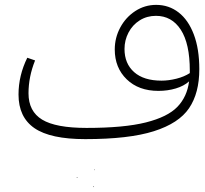

<svg xmlns="http://www.w3.org/2000/svg" viewBox="-20 -558 843 788"><path d="M798 -274Q798 -176 756 -114Q714 -52 611.5 -19.5Q509 13 330 13Q187 13 121.5 -32Q56 -77 56 -170Q56 -248 92 -321L124 -310Q97 -243 97 -175Q97 -101 153 -67Q209 -33 335 -33Q489 -33 578.5 -55.5Q668 -78 708 -119.5Q748 -161 756 -224Q735 -205 701.5 -195Q668 -185 630 -185Q549 -185 500 -232.5Q451 -280 451 -355Q451 -403 473.5 -445Q496 -487 535 -512.5Q574 -538 621 -538Q673 -538 713 -507Q753 -476 775.5 -416.5Q798 -357 798 -274ZM759 -258V-268Q759 -379 722 -436Q685 -493 620 -493Q583 -493 553.5 -474.5Q524 -456 507.5 -424.5Q491 -393 491 -357Q491 -297 530.5 -262Q570 -227 643 -227Q672 -227 704 -235Q736 -243 759 -258ZM366 140Q366 138 368 138Q369 138 369 140H368ZM295 171Q295 169 296 169Q298 169 298 171L296 172Q296 172 295.5 171.5Q295 171 295 171ZM363 209Q363 207 365 207Q366 207 366 209Q366 209 365.5 209.5Q365 210 365 210Z"/></svg>

Font: FiraGO ExtraLight
Style: Regular
Weight: 200
Designer: bBox Type
Foundry: bBox Type GmbH
Version: Version 1.001